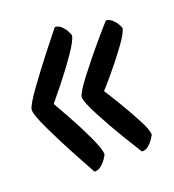

<svg xmlns="http://www.w3.org/2000/svg" viewBox="-82 -570 580 640"><g transform="rotate(-15 208.0 -250.0)"><path d="M164 -500Q178 -500 188.5 -491Q199 -482 205 -472Q211 -462 212 -459Q212 -442 186 -396.5Q160 -351 131.5 -308.5Q103 -266 94 -253Q103 -240 132 -197.5Q161 -155 187.5 -109Q214 -63 214 -47Q213 -43 207 -32Q201 -21 190.5 -10.5Q180 0 167 0Q156 -16 120 -70.5Q84 -125 51 -181Q18 -237 18 -253Q18 -268 50.5 -322.5Q83 -377 118 -430.5Q153 -484 164 -500ZM334 -477Q347 -477 357.5 -468.5Q368 -460 374 -451Q380 -442 381 -439Q381 -423 355.5 -381Q330 -339 303 -300.5Q276 -262 267 -251Q276 -240 303.5 -202.5Q331 -165 357 -125Q383 -85 383 -69Q382 -66 376 -55Q370 -44 360 -34Q350 -24 337 -24Q326 -38 290.5 -86.5Q255 -135 222.5 -185.5Q190 -236 190 -251Q190 -265 222 -315.5Q254 -366 288.5 -414.5Q323 -463 334 -477Z"/></g></svg>

Font: Yanone Kaffeesatz
Style: Regular
Weight: 400
Designer: Yanone (Cyrillic: Daniel Pouzeot & Huerta Tipografica)
Foundry: Yanone
Version: Version 1.100;PS 001.100;hotconv 1.0.70;makeotf.lib2.5.58329